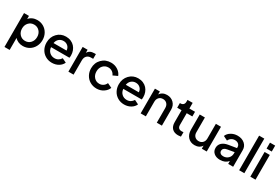

<svg xmlns="http://www.w3.org/2000/svg" viewBox="102 -2097 5302 3637"><g transform="rotate(30 2753.5 -278.5)"><path d="M65.9 200.2V-541H173.8V-473.1Q204.1 -511.2 251 -532.2Q297.9 -553.2 355 -553.2Q430.7 -553.2 492.9 -516.4Q555.2 -479.5 590.6 -414.8Q626 -350.1 626 -271Q626 -191.9 590.8 -127Q555.7 -62 493.4 -24.9Q431.2 12.2 355 12.2Q300.8 12.2 254.9 -7.3Q209 -26.9 179.2 -63V200.2ZM508.8 -271Q508.8 -347.7 462.2 -397.9Q415.5 -448.2 344.2 -448.2Q272.9 -448.2 226.1 -397.9Q179.2 -347.7 179.2 -271Q179.2 -193.8 226.1 -143.3Q272.9 -92.8 344.2 -92.8Q415.5 -92.8 462.2 -143.3Q508.8 -193.8 508.8 -271Z M989.7 12.2Q910.2 12.2 846.9 -25.4Q783.7 -63 748.8 -127.7Q713.9 -192.4 713.9 -272Q713.9 -393.1 790.3 -473.1Q866.7 -553.2 981 -553.2Q1040.5 -553.2 1089.8 -532Q1139.2 -510.7 1171.4 -474.6Q1203.6 -438.5 1221.2 -391.1Q1238.8 -343.8 1238.8 -291Q1238.8 -257.8 1233.9 -237.8H832Q836.9 -170.4 881.6 -129.2Q926.3 -87.9 990.7 -87.9Q1037.6 -87.9 1072.5 -109.4Q1107.4 -130.9 1128.9 -167L1220.7 -122.1Q1195.3 -62.5 1132.8 -25.1Q1070.3 12.2 989.7 12.2ZM981 -458Q924.8 -458 884.5 -423.3Q844.2 -388.7 834 -328.1H1119.1Q1116.2 -385.7 1077.4 -421.9Q1038.6 -458 981 -458Z M1348.6 0V-541H1456.5V-472.2Q1495.6 -547.9 1600.6 -547.9H1633.8V-444.8H1586.9Q1529.8 -444.8 1495.8 -409.9Q1461.9 -375 1461.9 -312V0Z M1967.8 12.2Q1888.2 12.2 1824.2 -24.9Q1760.3 -62 1724.4 -127Q1688.5 -191.9 1688.5 -272Q1688.5 -393.1 1767.6 -473.1Q1846.7 -553.2 1967.8 -553.2Q2049.8 -553.2 2115.2 -511Q2180.7 -468.8 2206.5 -400.9L2107.4 -355Q2089.8 -397.9 2052.7 -423.1Q2015.6 -448.2 1967.8 -448.2Q1897.9 -448.2 1852.3 -398.2Q1806.6 -348.1 1806.6 -271Q1806.6 -193.8 1852.3 -143.3Q1897.9 -92.8 1967.8 -92.8Q2015.6 -92.8 2052.5 -118.2Q2089.4 -143.6 2107.4 -187L2206.5 -140.1Q2181.2 -73.7 2115.2 -30.8Q2049.3 12.2 1967.8 12.2Z M2570.3 12.2Q2490.7 12.2 2427.5 -25.4Q2364.3 -63 2329.3 -127.7Q2294.4 -192.4 2294.4 -272Q2294.4 -393.1 2370.8 -473.1Q2447.3 -553.2 2561.5 -553.2Q2621.1 -553.2 2670.4 -532Q2719.7 -510.7 2752 -474.6Q2784.2 -438.5 2801.8 -391.1Q2819.3 -343.8 2819.3 -291Q2819.3 -257.8 2814.5 -237.8H2412.6Q2417.5 -170.4 2462.2 -129.2Q2506.8 -87.9 2571.3 -87.9Q2618.2 -87.9 2653.1 -109.4Q2688 -130.9 2709.5 -167L2801.3 -122.1Q2775.9 -62.5 2713.4 -25.1Q2650.9 12.2 2570.3 12.2ZM2561.5 -458Q2505.4 -458 2465.1 -423.3Q2424.8 -388.7 2414.6 -328.1H2699.7Q2696.8 -385.7 2658 -421.9Q2619.1 -458 2561.5 -458Z M2929.2 0V-541H3037.1V-475.1Q3060.1 -512.7 3099.9 -533Q3139.6 -553.2 3190.4 -553.2Q3279.3 -553.2 3336.7 -496.3Q3394 -439.5 3394 -350.1V0H3282.2V-318.8Q3282.2 -378.4 3249 -413.3Q3215.8 -448.2 3162.1 -448.2Q3108.9 -448.2 3075.7 -413.1Q3042.5 -377.9 3042.5 -318.8V0Z M3749 5.9Q3663.6 5.9 3616.9 -41.7Q3570.3 -89.4 3570.3 -176.8V-439H3475.1V-541H3490.2Q3527.3 -541 3548.8 -563Q3570.3 -585 3570.3 -623V-665H3683.1V-541H3806.2V-439H3683.1V-182.1Q3683.1 -94.2 3773.4 -94.2Q3790 -94.2 3810.1 -97.2V0Q3773.9 5.9 3749 5.9Z M4112.8 12.2Q4021 12.2 3965.1 -48.6Q3909.2 -109.4 3909.2 -207V-541H4022V-216.8Q4022 -160.6 4055.2 -126.7Q4088.4 -92.8 4141.1 -92.8Q4194.8 -92.8 4228.5 -128.2Q4262.2 -163.6 4262.2 -222.2V-541H4374V0H4267.1V-66.9Q4244.6 -28.8 4204.3 -8.3Q4164.1 12.2 4112.8 12.2Z M4668 12.2Q4585.4 12.2 4534.7 -30.3Q4483.9 -72.8 4483.9 -143.1Q4483.9 -210 4529.8 -254.9Q4575.7 -299.8 4667 -314.9L4838.9 -342.8V-363.8Q4838.9 -403.8 4809.1 -429.4Q4779.3 -455.1 4731 -455.1Q4687 -455.1 4653.1 -432.1Q4619.1 -409.2 4603 -371.1L4508.8 -418Q4531.7 -477.5 4594.5 -515.4Q4657.2 -553.2 4733.9 -553.2Q4830.1 -553.2 4891.1 -500.2Q4952.1 -447.3 4952.1 -363.8V0H4843.8V-63Q4779.3 12.2 4668 12.2ZM4602.1 -147Q4602.1 -116.2 4625.7 -96.7Q4649.4 -77.1 4686 -77.1Q4753.4 -77.1 4796.1 -119.6Q4838.9 -162.1 4838.9 -225.1V-253.9L4689 -228Q4602.1 -213.9 4602.1 -147Z M5083.5 0V-756.8H5196.8V0Z M5328.1 -615.2V-745.1H5441.4V-615.2ZM5328.1 0V-541H5441.4V0Z"/></g></svg>

Font: Plus Jakarta Sans SemiBold
Style: Regular
Weight: 600
Designer: Gumpita Rahayu
Foundry: Tokotype
Version: Version 2.006